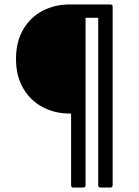

<svg xmlns="http://www.w3.org/2000/svg" viewBox="-20 -754 627 864"><path d="M310 90Q300 90 300 79V-243H294Q227 -243 172 -272Q117 -301 84.5 -356.5Q52 -412 52 -489Q52 -566 84.5 -621.5Q117 -677 172 -705.5Q227 -734 294 -734H476Q487 -734 487 -724V79Q487 90 476 90H432Q422 90 422 79V-674H365V79Q365 90 354 90Z"/></svg>

Font: LINE Seed Sans TH
Style: Regular
Weight: 400
Designer: Dalton Maag Ltd | Thai characters by Cadson Demak Co.,Ltd.
Foundry: Dalton Maag Ltd
Version: Version 1.002